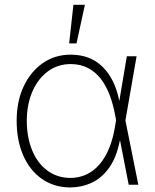

<svg xmlns="http://www.w3.org/2000/svg" viewBox="-20 -785 658 816"><path d="M278.8 11.7Q209 11.2 157.7 -24.9Q106.4 -61 78.6 -124.8Q50.8 -188.5 50.8 -272Q50.8 -354 80.3 -417.2Q109.9 -480.5 161.6 -516.6Q213.4 -552.7 280.3 -552.7Q363.8 -552.7 416.3 -500.7Q468.8 -448.7 486.8 -356.9H502L512.7 -274.4L567.9 0H526.9L469.7 -293.5Q461.4 -340.3 446.3 -380.4Q431.2 -420.4 408.4 -450Q385.7 -479.5 353.8 -496.1Q321.8 -512.7 280.3 -512.7Q225.6 -512.7 183.6 -481.7Q141.6 -450.7 117.9 -396.5Q94.2 -342.3 93.8 -271.5Q94.2 -200.2 116.9 -145.5Q139.6 -90.8 181.2 -60.1Q222.7 -29.3 278.8 -28.8Q315.4 -28.8 346.7 -43.2Q377.9 -57.6 402.3 -85.7Q426.8 -113.8 443.8 -155Q460.9 -196.3 469.2 -249.5L519 -545.9H560.5L512.7 -271.5L502.4 -187H489.3Q475.1 -115.7 443.8 -72Q412.6 -28.3 370.1 -8.5Q327.6 11.2 278.8 11.7ZM273.9 -600.6 292 -764.6H340.8L305.2 -600.6Z"/></svg>

Font: Inter Tight ExtraLight
Style: Regular
Weight: 250
Designer: Rasmus Andersson
Foundry: rsms
Version: Version 3.004